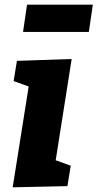

<svg xmlns="http://www.w3.org/2000/svg" viewBox="-20 -792 415 817"><path d="M375 -772 358 -656H78L95 -772ZM34 5 102 -424 38 -447 52 -533 285 -541 217 -110 281 -87 267 0Z"/></svg>

Font: Bitter ExtraBold
Style: Italic
Weight: 800
Italic angle: -9°
Designer: Sol Matas, and Bitter project Authors
Foundry: Sol Matas
Version: Version 2.001